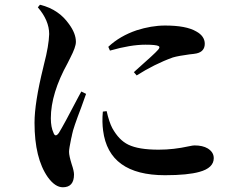

<svg xmlns="http://www.w3.org/2000/svg" viewBox="-20 -764 976 812"><path d="M246 28C277 28 293 10 293 -26C293 -35 290 -50 283 -70C276 -93 272 -110 272 -122C272 -131 275 -149 281 -178C283 -185 284 -191 285 -196C288 -213 301 -251 324 -311C333 -337 340 -356 344 -367L324 -377C322 -373 318 -366 313 -357C270 -274 242 -223 229 -202C219 -188 211 -188 206 -203C199 -218 195 -238 195 -264C195 -334 219 -412 266 -497C269 -502 272 -510 277 -519C293 -550 301 -572 301 -587C301 -611 291 -636 272 -662C257 -683 240 -700 222 -712C202 -726 178 -737 149 -744L140 -733C172 -696 188 -658 188 -620C187 -588 180 -545 166 -492C165 -489 164 -485 163 -479C138 -378 126 -300 126 -245C126 -144 145 -68 182 -15C203 14 224 28 246 28ZM678 -23C743 -23 791 -28 823 -37C864 -48 884 -68 884 -95C884 -112 876 -125 859 -136C844 -145 825 -149 803 -149C799 -149 790 -148 777 -145C736 -136 694 -131 651 -131C594 -131 552 -138 523 -152C496 -165 474 -188 455 -222C446 -239 438 -263 431 -294L415 -292C412 -262 413 -235 416 -212C432 -86 519 -23 678 -23ZM558 -445C607 -476 658 -502 711 -521C728 -526 752 -530 781 -534C795 -535 805 -537 811 -538C834 -543 846 -557 846 -579C846 -600 834 -618 810 -631C781 -648 737 -656 678 -656C639 -656 599 -649 558 -636C511 -620 471 -597 438 -566L445 -550C504 -567 554 -575 595 -575C626 -575 644 -573 651 -569C656 -566 655 -561 649 -554C639 -542 607 -513 554 -466C551 -463 548 -460 546 -459Z"/></svg>

Font: AllPunType Bold
Style: Regular
Weight: 700
Version: 1.0